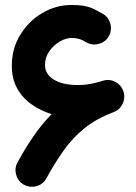

<svg xmlns="http://www.w3.org/2000/svg" viewBox="-20 -669 534 754"><path d="M74.2 56.6Q51.3 43.9 43.7 17.8Q36.1 -8.3 48.8 -31.2Q77.1 -83.5 109.9 -131.6Q142.6 -179.7 182.6 -220.7Q140.1 -233.9 104.5 -258.8Q68.8 -283.7 47.6 -321.5Q26.4 -359.4 26.4 -411.1Q26.4 -478.5 59.6 -532.5Q92.8 -586.4 146.2 -617.9Q199.7 -649.4 260.3 -649.4Q287.6 -649.4 305.9 -646.7Q324.2 -644 340.8 -637Q357.4 -629.9 380.4 -616.7Q404.3 -604.5 412.4 -578.9Q420.4 -553.2 408.7 -529.3Q397 -505.9 370.8 -497.6Q344.7 -489.3 321.3 -501.5Q305.7 -511.7 291.5 -515.9Q277.3 -520 261.7 -520Q239.3 -520 214.8 -505.9Q190.4 -491.7 173.6 -467.8Q156.7 -443.8 156.7 -413.6Q156.7 -378.4 190.9 -356.7Q225.1 -335 288.1 -335Q311 -335 335.2 -339.4Q359.4 -343.8 383.3 -351.6Q408.7 -359.9 432.6 -347.4Q456.5 -335 464.8 -309.6Q470.2 -294.4 466.8 -278.3Q463.9 -261.7 453.6 -248.5Q443.4 -235.4 427.2 -229Q359.4 -203.6 312.5 -166Q265.6 -128.4 230.7 -79.1Q195.8 -29.8 162.1 31.2Q149.9 54.7 123.8 61.8Q97.7 68.8 74.2 56.6Z"/></svg>

Font: Mikhak-FD Bold
Style: Regular
Weight: 700
Designer: Amin Abedi
Version: Version 3.3